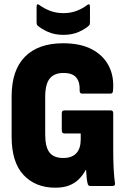

<svg xmlns="http://www.w3.org/2000/svg" viewBox="-20 -864 591 892"><path d="M237 8Q145 8 89.5 -51Q34 -110 34 -229V-416Q34 -538 96 -600.5Q158 -663 273 -663Q354 -663 407 -635Q460 -607 485.5 -557.5Q511 -508 505 -442Q504 -429 493 -429H361Q350 -429 350 -444Q352 -482 334.5 -503.5Q317 -525 275 -525Q232 -525 211 -499Q190 -473 190 -414V-240Q190 -181 210 -155.5Q230 -130 274 -130Q314 -130 334.5 -152Q355 -174 355 -216V-244H279Q267 -244 267 -258V-338Q267 -351 279 -351H495Q506 -351 506 -338V-167Q506 -120 508 -81Q510 -42 514 -14Q517 0 502 0H399Q389 0 387 -12Q384 -23 382.5 -39.5Q381 -56 380 -74H378Q365 -50 346.5 -31.5Q328 -13 301.5 -2.5Q275 8 237 8ZM275 -702Q233 -702 201.5 -716.5Q170 -731 154 -746Q150 -750 150 -760V-832Q150 -851 164 -840Q184 -825 212 -814Q240 -803 275 -803Q309 -803 337 -814Q365 -825 384 -840Q398 -851 398 -832V-760Q398 -750 394 -746Q379 -731 347.5 -716.5Q316 -702 275 -702Z"/></svg>

Font: Sofia Sans Condensed Black
Style: Regular
Weight: 900
Designer: Botio Nikoltchev, Ani Petrova
Foundry: lettersoup
Version: Version 4.101